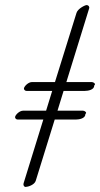

<svg xmlns="http://www.w3.org/2000/svg" viewBox="-20 -724 395 758"><path d="M50 -252H151L73 0C71 7 75 14 81 14C90 14 116 6 121 -10L196 -252H279C294 -252 317 -257 317 -273C317 -274 318 -275 319 -276C323 -280 314 -287 308 -287H207L231 -365H314C329 -365 352 -370 352 -386C352 -387 353 -388 354 -389C358 -393 349 -400 343 -400H242L332 -691C334 -698 329 -704 322 -704C316 -704 287 -690 282 -673L197 -400H106C93 -400 78 -386 75 -377C73 -371 78 -365 85 -365H186L162 -287H71C58 -287 43 -273 40 -264C38 -258 43 -252 50 -252Z"/></svg>

Font: EB Garamond
Style: Italic
Weight: 400
Italic angle: -17.2°
Designer: Georg Duffner and Octavio Pardo
Foundry: Georg Duffner
Version: Version 1.000;PS 001.000;hotconv 1.0.88;makeotf.lib2.5.64775